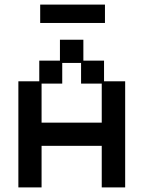

<svg xmlns="http://www.w3.org/2000/svg" viewBox="-20 -804 626 836"><path d="M60 12V-450H151V-540H241V-631H343V-540H433V-450H525V12H423V-169H161V12ZM161 -270H423V-440H333V-530H251V-440H161ZM155 -704V-784H437V-704Z"/></svg>

Font: Pixelify Sans
Style: Regular
Weight: 400
Designer: Stefie Justprince
Foundry: Typecalism Foundryline
Version: Version 1.000;February 13, 2025;FontCreator 15.0.0.3015 64-b